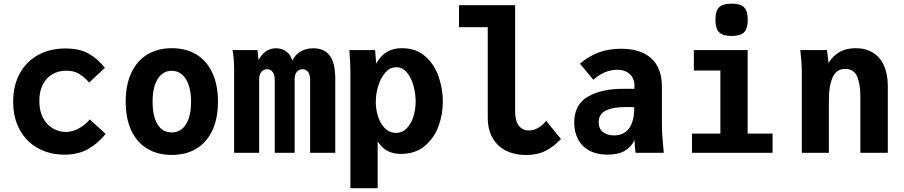

<svg xmlns="http://www.w3.org/2000/svg" viewBox="-20 -818 4840 1028"><path d="M50.5 -274.5Q50.5 -359 85 -423.2Q119.5 -487.5 183 -523Q246.5 -558.5 330 -558.5Q406.5 -558.5 455.5 -530.5Q504.5 -502.5 541.5 -454.5L457.5 -376.5Q428 -408.5 401 -424Q374 -439.5 335 -439.5Q292.5 -439.5 259.8 -420.2Q227 -401 208.8 -364.5Q190.5 -328 190.5 -277.5Q190.5 -223 211 -185.5Q231.5 -148 264 -129.8Q296.5 -111.5 332.5 -111.5Q367.5 -111.5 401.8 -130.2Q436 -149 461 -178.5L545.5 -101Q506 -51.5 453 -20.8Q400 10 325 10Q247 10 184.8 -23.8Q122.5 -57.5 86.5 -121.8Q50.5 -186 50.5 -274.5Z M653 -273.5Q653 -363.5 683 -427.8Q713 -492 768.5 -526Q824 -560 900 -560Q976 -560 1031.5 -526.2Q1087 -492.5 1117 -428Q1147 -363.5 1147 -273.5Q1147 -185.5 1117.8 -121.5Q1088.5 -57.5 1033 -23Q977.5 11.5 900 11.5Q822.5 11.5 766.8 -23Q711 -57.5 682 -121.5Q653 -185.5 653 -273.5ZM1003 -273.5Q1003 -324.5 990.5 -361.8Q978 -399 954.8 -419Q931.5 -439 899.5 -439Q851.5 -439 824.2 -395Q797 -351 797 -273.5Q797 -196.5 823.2 -152.8Q849.5 -109 899.5 -109Q949 -109 976 -153Q1003 -197 1003 -273.5Z M1225 -550H1358.5L1364.5 -495.5Q1378.5 -525 1402.5 -542.2Q1426.5 -559.5 1458 -559.5Q1489 -559.5 1512.2 -542.8Q1535.5 -526 1545 -493.5Q1561.5 -527 1590.8 -543.2Q1620 -559.5 1658 -559.5Q1715.5 -559.5 1745.2 -520.5Q1775 -481.5 1775 -396V0H1640.5V-390Q1640.5 -418 1629.5 -432.8Q1618.5 -447.5 1599 -447.5Q1581 -447.5 1569.2 -433.2Q1557.5 -419 1557.5 -393.5V0H1451V-391Q1451 -417.5 1440 -432.5Q1429 -447.5 1410.5 -447.5Q1391.5 -447.5 1379.5 -433.2Q1367.5 -419 1367.5 -392V0H1233.5V-443.5Q1233.5 -507.5 1225 -550Z M1852 -527.5 1850.5 -550H1988.5L1994 -477.5Q2019.5 -522 2053 -541Q2086.5 -560 2132 -560Q2207 -560 2256.2 -517Q2305.5 -474 2328.2 -408.2Q2351 -342.5 2351 -273Q2351 -206.5 2328 -142.8Q2305 -79 2254.5 -36.5Q2204 6 2126 6Q2084.5 6 2054.2 -10.2Q2024 -26.5 2002 -61.5V189.5H1856V-432.5Q1856 -473.5 1852 -527.5ZM2205.5 -274.5Q2205.5 -316 2194 -358.5Q2182.5 -401 2159 -429.5Q2135.5 -458 2102 -458Q2068.5 -458 2043.5 -429.8Q2018.5 -401.5 2005.2 -358.2Q1992 -315 1992 -272.5Q1992 -231.5 2004.5 -193.2Q2017 -155 2041.5 -130.8Q2066 -106.5 2100 -106.5Q2133.5 -106.5 2157.5 -131Q2181.5 -155.5 2193.5 -194Q2205.5 -232.5 2205.5 -274.5Z M2591.5 -189V-672.5H2437.5V-790H2738V-223.5Q2738 -169.5 2758.2 -144.5Q2778.5 -119.5 2812 -119.5Q2861 -119.5 2904.5 -170.5L2983.5 -74Q2947 -34.5 2902.5 -11.2Q2858 12 2797 12Q2737.5 12 2691.2 -10.2Q2645 -32.5 2618.2 -77.8Q2591.5 -123 2591.5 -189Z M3054.5 -161.5Q3054.5 -258 3127.2 -300.2Q3200 -342.5 3314.5 -342.5H3377V-362Q3377 -383 3367 -402Q3357 -421 3336 -432.8Q3315 -444.5 3284 -444.5Q3251.5 -444.5 3218.5 -430.8Q3185.5 -417 3157 -391L3085 -477Q3133.5 -518 3186.5 -537.5Q3239.5 -557 3304.5 -557Q3411 -557 3467.5 -505.2Q3524 -453.5 3524 -353V-159.5Q3524 -121.5 3526.5 -85Q3529 -48.5 3534 0H3383Q3378 -32.5 3377.5 -67Q3357.5 -28.5 3323 -9.2Q3288.5 10 3233.5 10Q3174 10 3133.8 -12.8Q3093.5 -35.5 3074 -74.2Q3054.5 -113 3054.5 -161.5ZM3376 -243.5Q3357.5 -245 3334 -245Q3259.5 -245 3222.5 -225.5Q3185.5 -206 3185.5 -165Q3185.5 -128 3209 -110.5Q3232.5 -93 3268 -93Q3321 -93 3348.5 -131.2Q3376 -169.5 3376 -243.5Z M3695 -550H3983V-102.5H4116.5V0H3685V-102.5H3837V-440.5H3695ZM3810.5 -712Q3810.5 -759.5 3830.2 -779Q3850 -798.5 3897 -798.5Q3944.5 -798.5 3964 -779Q3983.5 -759.5 3983.5 -712Q3983.5 -665 3964 -645.2Q3944.5 -625.5 3897 -625.5Q3850 -625.5 3830.2 -645.2Q3810.5 -665 3810.5 -712Z M4265 -550H4408L4416 -481.5Q4443 -522.5 4478 -541.2Q4513 -560 4561.5 -560Q4615 -560 4653.8 -536Q4692.5 -512 4713 -466.5Q4733.5 -421 4733.5 -357.5V0H4586.5V-303.5Q4586.5 -370.5 4568.5 -409.8Q4550.5 -449 4505.5 -449Q4458.5 -449 4438.2 -404Q4418 -359 4418 -285V0H4273V-430.5Q4273 -461 4271 -486.8Q4269 -512.5 4265 -550Z"/></svg>

Font: JuliaMono ExtraBold
Style: Regular
Weight: 800
Monospace: yes
Designer: cormullion
Foundry: corm
Version: Version 0.055; ttfautohint (v1.8.4)